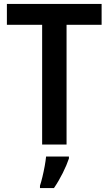

<svg xmlns="http://www.w3.org/2000/svg" viewBox="-20 -734 552 975"><path d="M318 0H194V-608H15V-714H496V-608H318ZM330 71Q319 104 298.5 145Q278 186 254 221H183V209Q189 191 195.5 164Q202 137 207 109.5Q212 82 214 61H330Z"/></svg>

Font: Noto Sans SemiCondensed SemiBold
Style: Regular
Weight: 600
Width: 4
Designer: Monotype Design Team
Foundry: Monotype Imaging Inc.
Version: Version 2.013; ttfautohint (v1.8.4.7-5d5b)